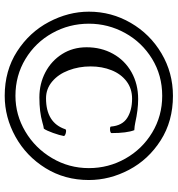

<svg xmlns="http://www.w3.org/2000/svg" viewBox="10 -766 744 803"><g transform="rotate(90 381.5 -365.0)"><path d="M29.3 -365.2Q29.3 -459.5 76.2 -540.3Q123 -621.1 203.9 -668.9Q284.7 -716.8 381.3 -716.8Q487.3 -716.8 567.6 -665.5Q647.9 -614.3 690.7 -533.2Q733.4 -452.1 733.4 -365.2Q733.4 -264.2 683.6 -183.8Q633.8 -103.5 552.5 -58.3Q471.2 -13.2 381.3 -13.2Q275.9 -13.2 195.6 -64.9Q115.2 -116.7 72.3 -198.2Q29.3 -279.8 29.3 -365.2ZM683.6 -365.2Q683.6 -447.3 643.8 -517.8Q604 -588.4 534.7 -630.1Q465.3 -671.9 381.3 -671.9Q295.4 -671.9 226.3 -629.4Q157.2 -586.9 118.4 -516.4Q79.6 -445.8 79.6 -365.2Q79.6 -282.7 118.9 -212.2Q158.2 -141.6 227.3 -99.9Q296.4 -58.1 381.3 -58.1Q460.9 -58.1 530.5 -99.4Q600.1 -140.6 641.8 -211.2Q683.6 -281.7 683.6 -365.2ZM178.2 -355.5Q178.2 -417 205.6 -466.3Q232.9 -515.6 282.5 -543.5Q332 -571.3 395 -571.3Q439.9 -571.3 494.1 -559.1Q507.3 -556.2 524.9 -555.2Q537.1 -523.9 537.1 -460Q537.1 -457 532.2 -455.3Q527.3 -453.6 521 -453.6Q509.8 -453.6 509.8 -457.5Q505.9 -504.9 473.9 -525.4Q441.9 -545.9 393.1 -545.9Q351.1 -545.9 320.6 -522.7Q290 -499.5 274.2 -460Q258.3 -420.4 258.3 -372.6Q258.3 -323.2 274.7 -280.3Q291 -237.3 321.5 -211.7Q352.1 -186 391.6 -186Q494.1 -186 521 -266.6Q522.5 -270 528.3 -270Q531.7 -270 536.6 -268.8Q541.5 -267.6 544.9 -265.6Q549.3 -263.7 549.3 -260.3Q546.4 -243.2 536.4 -215.3Q526.4 -187.5 518.6 -176.8Q508.8 -175.8 492.7 -170.9Q448.7 -158.2 387.7 -158.2Q330.6 -158.2 282.7 -183.3Q234.9 -208.5 206.5 -253.4Q178.2 -298.3 178.2 -355.5Z"/></g></svg>

Font: JuniusX
Style: Bold
Weight: 700
Designer: Peter S. Baker
Foundry: Briery Creek Software
Version: Version 1.004